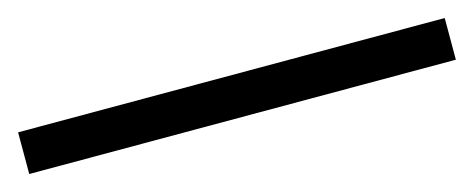

<svg xmlns="http://www.w3.org/2000/svg" viewBox="-28 -83 649 263"><g transform="rotate(-15 296.5 48.5)"><path d="M-5.9 78.1V19H599.1V78.1Z"/></g></svg>

Font: Source Han Serif TW
Style: Bold
Weight: 700
Designer: Ryoko NISHIZUKA Ë•øÂ°öÊ∂ºÂ≠ê (kana & ideographs); Frank Grie√ühammer (Latin, Greek & Cyrillic); Wenlong ZHANG Âº†ÊñáÈæô 
Foundry: Adobe
Version: Version 2.003;hotconv 1.1.1;makeotfexe 2.6.0